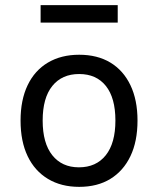

<svg xmlns="http://www.w3.org/2000/svg" viewBox="-20 -718 615 747"><path d="M288 9Q218 9 166.5 -22Q115 -53 87.5 -110.5Q60 -168 60 -249Q60 -329 87.5 -386.5Q115 -444 166.5 -474.5Q218 -505 288 -505Q359 -505 409.5 -474.5Q460 -444 487.5 -386.5Q515 -329 515 -249Q515 -168 487.5 -110.5Q460 -53 409.5 -22Q359 9 288 9ZM287 -67Q354 -67 391.5 -114Q429 -161 429 -249Q429 -337 392 -383.5Q355 -430 288 -430Q221 -430 183.5 -383.5Q146 -337 146 -249Q146 -161 183.5 -114Q221 -67 287 -67ZM138 -630V-698H438V-630Z"/></svg>

Font: Nunito Sans 7pt SemiCondensed
Style: Regular
Weight: 400
Width: 4
Designer: Vernon Adams
Foundry: Vernon Adams
Version: Version 3.101;gftools[0.9.27]